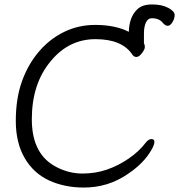

<svg xmlns="http://www.w3.org/2000/svg" viewBox="-20 -825 805 863"><path d="M357 18Q270 18 200.5 -14Q131 -46 91 -114.5Q51 -183 51 -282Q51 -381 78 -457.5Q105 -534 153.5 -591.5Q202 -649 267 -681Q332 -713 408 -713Q498 -713 559 -682Q561 -750 598 -784Q620 -805 664 -805Q708 -805 736.5 -789.5Q765 -774 765 -757.5Q765 -741 755 -725Q745 -709 734 -709Q723 -709 712 -722Q696 -743 662 -743Q645 -743 636 -724Q627 -705 627 -674V-629L628 -628Q631 -624 631 -613.5Q631 -603 618 -586Q605 -569 593.5 -569Q582 -569 576 -578Q530 -649 409.5 -649Q289 -649 208 -550Q123 -449 123 -288.5Q123 -128 238 -72Q292 -45 350.5 -45Q409 -45 460 -62.5Q511 -80 558 -112Q605 -144 636 -185Q648 -200 661 -200Q674 -200 674 -187Q674 -174 660 -150Q626 -91 556 -44Q467 18 357 18Z"/></svg>

Font: LXGW WenKai TC
Style: Regular
Weight: 400
Designer: LXGW / Fontworks Inc.
Foundry: LXGW / Fontworks Inc.
Version: Version 1.330